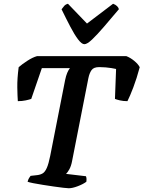

<svg xmlns="http://www.w3.org/2000/svg" viewBox="-20 -1003 764 1023"><path d="M346.5 0Q339.5 0 317.5 -2.5Q295.5 -5 266.8 -9.2Q238 -13.5 208.8 -18Q179.5 -22.5 157.2 -27Q135 -31.5 127 -34.5Q130 -47 135 -54.5Q140 -62 143 -66L178.5 -70Q195.5 -72 207.8 -79.5Q220 -87 229.5 -108.5Q239 -130 247.5 -172.5L327 -576.5Q331.5 -599 338.2 -614.8Q345 -630.5 352.5 -640H203L146.5 -476Q137 -472.5 117.2 -468.2Q97.5 -464 75 -464Q73 -490.5 72.2 -537.8Q71.5 -585 79.5 -645Q96.5 -660 125.2 -678.8Q154 -697.5 177.5 -704H653Q675 -695.5 695.5 -678.5Q716 -661.5 724.5 -645Q708.5 -585 690.5 -537.8Q672.5 -490.5 659 -464Q636.5 -464 618.8 -468.2Q601 -472.5 592.5 -476L598.5 -635.5Q588.5 -638 574 -640.2Q559.5 -642.5 543.2 -644Q527 -645.5 509 -645.5Q479 -645.5 467.8 -629.5Q456.5 -613.5 451 -587L364 -144.5Q359 -118 349.5 -101Q340 -84 332 -76.5L438 -64Q440 -59.5 440.8 -52Q441.5 -44.5 440 -34.5Q422.5 -21.5 394.2 -10.8Q366 0 346.5 0ZM429.5 -767.5Q415.5 -767.5 396.2 -792.8Q377 -818 354.8 -860.5Q332.5 -903 308 -953.5Q315.5 -963.5 322.2 -971.5Q329 -979.5 342 -983L443.5 -877.5L582.5 -983Q596 -978 603.8 -970.2Q611.5 -962.5 613.5 -954Q570.5 -903 534 -860.5Q497.5 -818 471 -792.8Q444.5 -767.5 429.5 -767.5Z"/></svg>

Font: Texturina Medium
Style: Italic
Weight: 500
Italic angle: -11°
Designer: Guillermo Torres Carreño
Foundry: Omnibus-Type
Version: Version 1.002